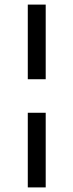

<svg xmlns="http://www.w3.org/2000/svg" viewBox="-20 -749 320 836"><path d="M101 -404V-729H179V-404ZM101 67V-258H179V67Z"/></svg>

Font: Hubot Sans Condensed ExtraLight
Style: Regular
Weight: 400
Version: Version 2.000